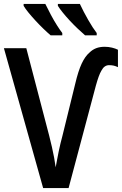

<svg xmlns="http://www.w3.org/2000/svg" viewBox="-20 -960 622 980"><path d="M200.2 0 0 -713.9H114.3L231 -267.6Q238.3 -238.8 244.9 -210.2Q251.5 -181.6 256.3 -155.3Q261.2 -128.9 264.2 -106Q267.1 -121.6 271 -142.8Q274.9 -164.1 279.5 -186.5Q284.2 -209 289.1 -229.5Q293.9 -250 298.3 -265.1L363.8 -531.7Q379.4 -598.1 397 -635.5Q414.6 -672.9 436.5 -691.4Q451.7 -706.5 470.7 -713.9Q489.7 -721.2 514.2 -721.2Q533.7 -721.2 551.8 -716.8Q569.8 -712.4 582 -706.1V-617.2Q570.8 -622.6 560.5 -625Q550.3 -627.4 536.6 -627.4Q524.9 -627.4 515.1 -620.8Q505.4 -614.3 497.1 -598.6Q490.7 -587.9 483.6 -568.6Q476.6 -549.3 469.2 -522.5L330.1 0ZM414.1 -779.8Q397.5 -793.9 377 -813.5Q356.4 -833 336.4 -854.5Q316.4 -876 300.3 -896Q284.2 -916 275.4 -930.2V-939.9H387.7Q406.2 -900.4 429.9 -858.9Q453.6 -817.4 473.6 -791.5V-779.8ZM238.3 -779.8Q221.7 -793.9 201.2 -813.7Q180.7 -833.5 160.9 -855Q141.1 -876.5 125 -896.2Q108.9 -916 100.6 -930.2V-939.9H211.4Q224.6 -912.6 240 -883.8Q255.4 -855 270.8 -830.8Q286.1 -806.6 297.9 -791.5V-779.8Z"/></svg>

Font: Open Sans
Style: Regular
Weight: 600
Width: 3
Foundry: Ascender Corporation
Version: Version 1.000